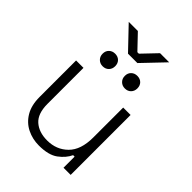

<svg xmlns="http://www.w3.org/2000/svg" viewBox="-245 -973 1101 1101"><g transform="rotate(45 305.5 -423.0)"><path d="M275 10Q223 10 178.5 -12Q134 -34 107.5 -78.5Q81 -123 81 -190V-486H141V-194Q141 -115 181 -79.5Q221 -44 288 -44Q363 -44 413 -93.5Q463 -143 463 -243V-486H523V0H465V-90H453Q435 -51 394 -20.5Q353 10 275 10ZM392 -570Q370 -570 355.5 -584.5Q341 -599 341 -621Q341 -644 355.5 -658Q370 -672 392 -672Q415 -672 429 -658Q443 -644 443 -621Q443 -599 429 -584.5Q415 -570 392 -570ZM212 -570Q190 -570 175.5 -584.5Q161 -599 161 -621Q161 -644 175.5 -658Q190 -672 212 -672Q235 -672 249 -658Q263 -644 263 -621Q263 -599 249 -584.5Q235 -570 212 -570ZM340 -724H264L138 -856H212L296 -768H308L392 -856H466Z"/></g></svg>

Font: Space Grotesk Variable Light
Style: Regular
Weight: 300
Designer: Florian Karsten
Foundry: Florian Karsten
Version: Version 2.000